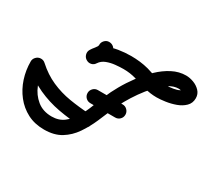

<svg xmlns="http://www.w3.org/2000/svg" viewBox="-149 -878 1238 1143"><g transform="rotate(30 469.5 -306.0)"><path d="M293 -555Q292 -573 305 -587Q318 -601 336 -601Q355 -601 368.5 -588.5Q382 -576 383 -557Q383 -531 366.5 -504.5Q350 -478 336 -456Q327 -439 309 -434.5Q291 -430 275 -440Q259 -449 254 -467.5Q249 -486 259 -502Q266 -514 279.5 -530Q293 -546 293 -555Q293 -555 293 -555Q293 -555 293 -555ZM335 -454Q325 -438 307 -434.5Q289 -431 273 -441Q258 -451 254 -469Q250 -487 260 -503Q284 -541 322.5 -560.5Q361 -580 405 -587Q449 -594 491 -594Q522 -594 552.5 -590.5Q583 -587 613 -579Q647 -569 677.5 -557.5Q708 -546 744 -546Q760 -546 783 -548Q806 -550 827.5 -556Q849 -562 861 -575Q861 -574 861 -573Q860 -572 860 -569Q860 -566 860 -568Q860 -570 862 -563Q864 -556 862 -558Q857 -563 848.5 -565Q840 -567 833 -567Q800 -567 766 -545Q732 -523 699.5 -488Q667 -453 639 -413Q611 -373 590 -335.5Q569 -298 558 -272Q536 -219 512 -163.5Q488 -108 455.5 -60.5Q423 -13 376 16Q329 45 260 45Q195 45 145 19Q95 -7 60 -51.5Q25 -96 7 -151.5Q-11 -207 -11 -267Q-11 -285 2.5 -298.5Q16 -312 34 -312Q53 -312 66 -298.5Q79 -285 79 -267Q79 -212 99 -161.5Q119 -111 159.5 -78Q200 -45 260 -45Q309 -45 343 -71Q377 -97 401 -138Q425 -179 442 -224Q459 -269 475 -306Q491 -345 517.5 -392Q544 -439 578.5 -485.5Q613 -532 653.5 -571Q694 -610 739.5 -633.5Q785 -657 833 -657Q858 -657 885 -647Q912 -637 931 -617Q950 -597 950 -568Q950 -534 927.5 -512Q905 -490 872 -478Q839 -466 804 -461Q769 -456 744 -456Q700 -456 659 -468Q618 -480 577 -492Q536 -504 491 -504Q467 -504 436 -501Q405 -498 377.5 -487.5Q350 -477 335 -454Q335 -454 335 -454Q335 -454 335 -454ZM1 -297Q14 -311 32.5 -312Q51 -313 65 -300Q119 -251 180 -224Q241 -197 308 -186Q375 -175 446 -171Q446 -171 446 -171Q446 -171 446 -171Q465 -170 477.5 -156.5Q490 -143 489 -124Q488 -105 474 -92.5Q460 -80 442 -81Q360 -85 283.5 -99Q207 -113 136.5 -145Q66 -177 4 -234Q-10 -246 -11 -264.5Q-12 -283 1 -297ZM421 -229Q402 -229 389 -242Q376 -255 376 -274Q376 -292 389 -305.5Q402 -319 421 -319Q463 -319 505.5 -319Q548 -319 591 -319Q591 -319 591 -319Q591 -319 591 -319Q610 -319 623 -305.5Q636 -292 636 -274Q636 -255 623 -242Q610 -229 591 -229Q548 -229 505.5 -229Q463 -229 421 -229Q421 -229 421 -229Q421 -229 421 -229Z"/></g></svg>

Font: FRB American Cursive Black
Style: Bold Italic
Weight: 900
Italic angle: -25°
Version: Version 2.0;Modular Font Editor K font №1